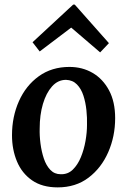

<svg xmlns="http://www.w3.org/2000/svg" viewBox="-20 -801 557 832"><path d="M281 -511Q337 -511 381.5 -485Q426 -459 452.5 -409.5Q479 -360 479 -289Q479 -210 449 -141.5Q419 -73 363.5 -31Q308 11 230 11Q163 11 119 -19.5Q75 -50 53.5 -101.5Q32 -153 32 -215Q32 -295 62 -362.5Q92 -430 148 -470.5Q204 -511 281 -511ZM266 -455Q231 -455 205.5 -426.5Q180 -398 166 -350.5Q152 -303 152 -245Q151 -213 155.5 -178.5Q160 -144 170 -114Q180 -84 198 -65Q216 -46 243 -46Q274 -45 295.5 -66Q317 -87 330.5 -120Q344 -153 350.5 -190Q357 -227 357 -260Q358 -290 354.5 -323.5Q351 -357 341.5 -386.5Q332 -416 313.5 -435Q295 -454 266 -455ZM414 -574 289 -681H288L152 -578L121 -618L297 -781H304L452 -614Z"/></svg>

Font: Lora SemiBold
Style: Italic
Weight: 600
Italic angle: -3°
Designer: Olga Karpushina, Alexei Vanyashin (Cyrillic)
Foundry: Cyreal
Version: Version 3.011; ttfautohint (v1.8.4.7-5d5b)